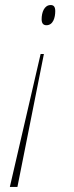

<svg xmlns="http://www.w3.org/2000/svg" viewBox="-20 -561 294 761"><path d="M181 -541C155 -541 145 -511 145 -485C145 -468 152 -461 164 -461C191 -461 199 -492 199 -517C199 -535 192 -541 181 -541ZM154 -347H141L19 180H49Z"/></svg>

Font: Noto Serif Display Thin
Style: Italic
Weight: 100
Italic angle: -12°
Designer: Monotype Design Team
Foundry: Monotype Imaging Inc.
Version: Version 2.009